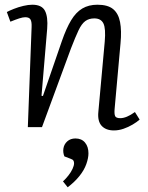

<svg xmlns="http://www.w3.org/2000/svg" viewBox="-20 -539 628 814"><path d="M572 -32Q561 -22 542.5 -11Q524 0 503.5 7Q483 14 463 14Q429 14 411 -5.5Q393 -25 397 -65L424 -362Q429 -418 418.5 -439.5Q408 -461 380 -461Q357 -461 341.5 -449.5Q326 -438 313 -410.5Q300 -383 281 -334L158 0H98L114 -424Q115 -446 109.5 -456Q104 -466 87 -466Q77 -466 61.5 -461Q46 -456 24 -447L9 -488Q20 -494 39 -501.5Q58 -509 79 -514Q100 -519 117 -519Q157 -519 170.5 -493.5Q184 -468 180 -417L156 -133L162 -132L242 -364Q261 -419 281.5 -453Q302 -487 329 -503Q356 -519 393 -519Q437 -519 459.5 -500.5Q482 -482 489 -445.5Q496 -409 491 -356L466 -78Q464 -56 468 -47Q472 -38 490 -38Q503 -38 518.5 -44.5Q534 -51 552 -64ZM267 255 247 230Q259 219 270 205Q281 191 287.5 177Q294 163 294 153Q294 146 291 141.5Q288 137 279 134L253 124Q246 107 249 89.5Q252 72 265.5 60Q279 48 300 48Q326 48 340.5 65.5Q355 83 355 111Q355 131 346 156.5Q337 182 317 207Q297 232 267 255Z"/></svg>

Font: Literata Light
Style: Italic
Weight: 300
Italic angle: -2°
Designer: Latin by Veronika Burian and Jose Scaglione. Greek by Irene Vlachou. Cyrillic by Vera Evstafieva
Foundry: TypeTogether
Version: Version 3.103;gftools[0.9.29]